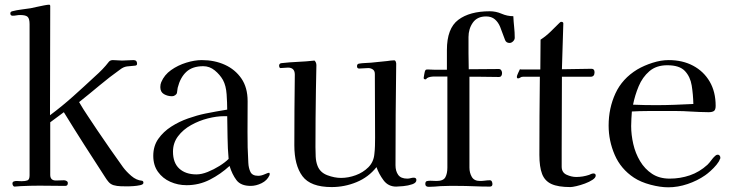

<svg xmlns="http://www.w3.org/2000/svg" viewBox="-20 -794 3111 818"><path d="M591 -15Q591 -8 577 -5Q563 -2 547.5 -1Q532 0 526 0Q512 0 495 -0.5Q478 -1 464 -5Q451 -9 442.5 -19Q434 -29 428 -39Q383 -108 339 -177Q295 -246 252 -316L194 -273V-49Q194 -25 218 -25Q227 -25 236 -25.5Q245 -26 253 -26Q258 -26 263.5 -23Q269 -20 269 -14Q269 -2 258 -2Q230 -2 203 -2.5Q176 -3 148 -3Q129 -3 108.5 -2.5Q88 -2 68 -1Q62 -1 55.5 0Q49 1 42 1Q38 1 35.5 -3.5Q33 -8 33 -12Q33 -19 39 -21Q45 -23 50 -23Q55 -23 61 -22.5Q67 -22 72 -22Q88 -22 97 -25.5Q106 -29 106 -47V-691Q106 -714 98 -722Q90 -730 66 -730Q58 -730 50 -728.5Q42 -727 34 -727Q24 -727 24 -737Q24 -744 32 -746Q51 -751 71.5 -753.5Q92 -756 111 -759Q120 -761 136 -764.5Q152 -768 167.5 -771Q183 -774 189 -774Q194 -774 194 -768L193 -303Q244 -341 291 -383Q338 -425 384 -468Q401 -483 416 -498.5Q431 -514 444 -531Q450 -538 461 -538Q471 -538 480.5 -537Q490 -536 500 -536Q512 -536 524.5 -537Q537 -538 549 -538Q564 -538 564 -522Q564 -514 552 -514Q536 -513 521 -511Q506 -509 492 -498Q447 -466 404 -430Q361 -394 317 -359Q335 -328 355 -298.5Q375 -269 394 -240Q421 -200 448.5 -160.5Q476 -121 504 -82Q518 -63 539.5 -44.5Q561 -26 585 -24Q591 -23 591 -15Z M954 -117Q950 -162 949.5 -207.5Q949 -253 948 -299H934Q903 -299 865.5 -289.5Q828 -280 794 -261Q760 -242 738.5 -213.5Q717 -185 717 -148Q717 -100 744 -75.5Q771 -51 817 -51Q839 -51 865 -61.5Q891 -72 915 -87Q939 -102 954 -117ZM1129 -53Q1129 -49 1128 -47Q1118 -25 1094.5 -13.5Q1071 -2 1048 -2Q1006 -2 987.5 -26.5Q969 -51 958 -87Q920 -52 874 -28.5Q828 -5 775 -5Q738 -5 705.5 -19.5Q673 -34 653 -62Q633 -90 633 -130Q633 -172 654.5 -202.5Q676 -233 709.5 -254.5Q743 -276 781.5 -289.5Q820 -303 854 -310Q877 -315 901 -319Q925 -323 948 -327Q948 -355 945.5 -392Q943 -429 930 -453Q917 -476 895 -494Q873 -512 846 -512Q800 -512 774 -488Q748 -464 737 -420Q736 -415 735.5 -409.5Q735 -404 734 -399Q733 -393 726.5 -388.5Q720 -384 713 -384Q694 -384 678.5 -393Q663 -402 663 -423Q663 -435 667 -444Q680 -475 709 -495.5Q738 -516 773.5 -527Q809 -538 840 -538Q894 -538 938 -518Q982 -498 1008.5 -459.5Q1035 -421 1035 -363Q1035 -298 1034.5 -232Q1034 -166 1038 -100Q1039 -78 1047 -61.5Q1055 -45 1080 -45Q1093 -45 1107.5 -51.5Q1122 -58 1126 -58Q1129 -58 1129 -53Z M1754 -27Q1754 -15 1736.5 -9Q1719 -3 1698 -1Q1677 1 1668 1Q1634 1 1614 -26Q1594 -53 1584 -82Q1550 -39 1499 -18Q1448 3 1393 3Q1303 3 1268.5 -43.5Q1234 -90 1234 -175Q1234 -250 1234.5 -325.5Q1235 -401 1236 -476Q1236 -506 1207 -506Q1199 -506 1191 -505Q1183 -504 1175 -504Q1172 -504 1170.5 -507.5Q1169 -511 1169 -513Q1169 -524 1179 -525Q1214 -529 1249.5 -530.5Q1285 -532 1320 -536Q1328 -528 1328 -516Q1328 -491 1327 -465Q1326 -439 1326 -413Q1325 -352 1324.5 -290.5Q1324 -229 1324 -167Q1324 -148 1325 -126.5Q1326 -105 1333 -87Q1344 -59 1374.5 -47.5Q1405 -36 1433 -36Q1464 -36 1495.5 -47.5Q1527 -59 1549.5 -81.5Q1572 -104 1575 -138Q1577 -155 1577.5 -172.5Q1578 -190 1578 -207L1577 -479Q1577 -492 1568.5 -498Q1560 -504 1549 -504Q1539 -504 1529.5 -503Q1520 -502 1510 -502Q1501 -502 1501 -512Q1501 -522 1510 -523Q1522 -525 1535 -525.5Q1548 -526 1561 -527L1630 -534Q1637 -535 1644.5 -536Q1652 -537 1659 -537Q1664 -537 1666 -531.5Q1668 -526 1668 -523Q1665 -306 1665 -90Q1665 -65 1676.5 -49Q1688 -33 1715 -33Q1723 -33 1729.5 -35Q1736 -37 1743 -37Q1754 -37 1754 -27Z M2173 -633Q2173 -625 2166 -618Q2159 -611 2151 -611Q2137 -611 2132 -623Q2127 -637 2121.5 -651Q2116 -665 2111 -679Q2103 -699 2088.5 -711.5Q2074 -724 2051 -724Q2013 -724 1994.5 -697.5Q1976 -671 1976 -636Q1976 -602 1976 -568Q1976 -534 1977 -499Q2009 -499 2041 -499.5Q2073 -500 2105 -500Q2112 -500 2115.5 -494.5Q2119 -489 2119 -483Q2119 -476 2116 -471Q2113 -466 2105 -466Q2085 -466 2065 -466.5Q2045 -467 2025 -467H1980V-80Q1980 -58 1990 -40.5Q2000 -23 2025 -23Q2036 -23 2046.5 -24.5Q2057 -26 2067 -26Q2073 -26 2075.5 -20.5Q2078 -15 2078 -10Q2078 1 2067 1Q2033 1 1998.5 -0.5Q1964 -2 1930 -2Q1911 -2 1893 -2Q1875 -2 1857 -1Q1844 0 1832 1Q1820 2 1807 2Q1792 2 1792 -10Q1792 -21 1799 -22.5Q1806 -24 1813 -24Q1820 -24 1826.5 -23.5Q1833 -23 1840 -23Q1869 -23 1877.5 -39Q1886 -55 1886 -80V-468H1829Q1822 -468 1813.5 -466.5Q1805 -465 1799 -461Q1798 -460 1796.5 -458Q1795 -456 1793 -456Q1785 -456 1785 -462Q1785 -464 1787.5 -477.5Q1790 -491 1791 -492Q1793 -497 1796 -497.5Q1799 -498 1803 -498Q1810 -498 1816 -497.5Q1822 -497 1829 -497H1884Q1884 -518 1884 -539Q1884 -560 1884 -581Q1884 -673 1932.5 -709.5Q1981 -746 2067 -746Q2093 -746 2117 -735.5Q2141 -725 2167 -725Q2168 -702 2170.5 -679Q2173 -656 2173 -633Z M2518 -46Q2518 -37 2504.5 -28Q2491 -19 2472 -12Q2453 -5 2435.5 -1Q2418 3 2410 3Q2358 3 2329.5 -10Q2301 -23 2289.5 -53Q2278 -83 2278 -134Q2278 -217 2278.5 -300.5Q2279 -384 2280 -467H2208Q2201 -467 2196.5 -463.5Q2192 -460 2187 -460Q2182 -460 2182 -467Q2182 -471 2187.5 -483Q2193 -495 2195 -499Q2198 -498 2204 -498H2282L2283 -625Q2306 -640 2325 -658.5Q2344 -677 2363 -696Q2365 -698 2367 -699.5Q2369 -701 2371 -701Q2380 -701 2380 -694L2374 -499Q2406 -499 2437.5 -500Q2469 -501 2500 -501Q2513 -501 2513 -486Q2513 -467 2496 -467H2374Q2374 -391 2373.5 -314.5Q2373 -238 2373 -161V-84Q2373 -59 2394 -49.5Q2415 -40 2435 -40Q2463 -40 2490 -49Q2493 -51 2499 -53Q2505 -55 2508 -55Q2518 -55 2518 -46Z M2934 -351Q2933 -392 2927 -429.5Q2921 -467 2898 -491.5Q2875 -516 2823 -516Q2776 -516 2746.5 -490.5Q2717 -465 2701 -426.5Q2685 -388 2677 -348Q2702 -347 2726 -346.5Q2750 -346 2774 -346Q2814 -346 2854 -347.5Q2894 -349 2934 -351ZM3049 -122Q3049 -117 3047 -116Q3044 -106 3032.5 -92Q3021 -78 3007 -65.5Q2993 -53 2984 -47Q2951 -24 2909.5 -10Q2868 4 2827 4Q2793 4 2751.5 -7Q2710 -18 2681 -37Q2625 -74 2599 -134Q2573 -194 2573 -259Q2573 -333 2602 -396Q2631 -459 2695 -498Q2724 -515 2760 -526.5Q2796 -538 2829 -538Q2888 -538 2933 -514Q2978 -490 3003.5 -446.5Q3029 -403 3029 -343Q3029 -326 3021.5 -321Q3014 -316 2999 -316Q2979 -316 2959 -317Q2939 -318 2919 -319Q2891 -321 2863.5 -321Q2836 -321 2808 -321Q2774 -321 2740 -321Q2706 -321 2672 -319Q2671 -303 2670 -288Q2669 -273 2669 -257Q2669 -220 2678 -180.5Q2687 -141 2707 -107.5Q2727 -74 2758 -53.5Q2789 -33 2833 -33Q2878 -33 2919 -47Q2960 -61 2994 -92Q3003 -101 3010.5 -111.5Q3018 -122 3027 -130Q3032 -135 3038 -135Q3043 -135 3046 -131Q3049 -127 3049 -122Z"/></svg>

Font: Kaisei Opti
Style: Regular
Weight: 400
Designer: Font-Kai, 金井和夫
Foundry: KAZUO KANAI
Version: Version 5.003